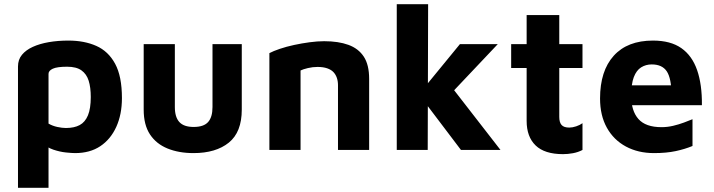

<svg xmlns="http://www.w3.org/2000/svg" viewBox="-20 -717 3414 918"><path d="M339 15Q324 15 295 12Q266 9 235 -1.5Q204 -12 182 -34L212 -81V181H66V-399Q66 -432 85 -455Q104 -478 137 -493Q170 -508 213.5 -515.5Q257 -523 307 -523Q383 -523 440.5 -497.5Q498 -472 530.5 -412Q563 -352 563 -248Q563 -170 536 -110.5Q509 -51 459.5 -18Q410 15 339 15ZM295 -105Q335 -105 361 -119Q387 -133 400.5 -165.5Q414 -198 414 -253Q414 -299 404 -331Q394 -363 369.5 -380.5Q345 -398 301 -398Q253 -398 232.5 -388.5Q212 -379 212 -364V-126Q231 -115 254 -110Q277 -105 295 -105Z M905 15Q835 15 781 -7Q727 -29 697 -74.5Q667 -120 667 -193V-506H816V-205Q816 -157 837.5 -133.5Q859 -110 906 -110Q954 -110 975 -133.5Q996 -157 996 -205V-506H1136V-193Q1136 -85 1074 -35Q1012 15 905 15Z M1268 -463Q1287 -473 1318 -483.5Q1349 -494 1386 -502Q1423 -510 1460.5 -515Q1498 -520 1530 -520Q1598 -520 1646 -502.5Q1694 -485 1719.5 -446Q1745 -407 1745 -340V0H1596V-310Q1596 -329 1590.5 -345Q1585 -361 1574 -372.5Q1563 -384 1544 -390.5Q1525 -397 1498 -397Q1475 -397 1452 -391.5Q1429 -386 1417 -380V0H1268Z M1993 -279 2179 -506H2360L2079 -209ZM2025 0H1877V-697H2027ZM2106 -344 2373 0H2184L2000 -243Z M2672 20Q2584 20 2541 -21.5Q2498 -63 2498 -139V-392H2424V-506H2498V-645H2654V-506H2765V-392H2654V-158Q2654 -132 2665 -119.5Q2676 -107 2702 -107Q2717 -107 2735 -113Q2753 -119 2765 -128V0Q2744 11 2719.5 15.5Q2695 20 2672 20Z M3107 15Q3031 15 2972.5 -16.5Q2914 -48 2881.5 -106.5Q2849 -165 2849 -246Q2849 -378 2914.5 -450.5Q2980 -523 3102 -523Q3186 -523 3237.5 -487Q3289 -451 3313 -382Q3337 -313 3336 -214H2951L2935 -309H3213L3191 -262Q3190 -343 3168 -376Q3146 -409 3096 -409Q3068 -409 3045.5 -395Q3023 -381 3010.5 -348.5Q2998 -316 2998 -259Q2998 -187 3032.5 -148Q3067 -109 3143 -109Q3171 -109 3198.5 -115.5Q3226 -122 3250 -131Q3274 -140 3291 -147V-19Q3255 -4 3210.5 5.5Q3166 15 3107 15Z"/></svg>

Font: Maven Pro
Style: Bold
Weight: 700
Designer: Joe Prince
Foundry: Joe Prince
Version: Version 2.103